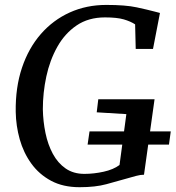

<svg xmlns="http://www.w3.org/2000/svg" viewBox="-20 -772 732 800"><path d="M311.5 8Q242.5 8 192.8 -18.8Q143 -45.5 110.5 -90.5Q78 -135.5 62.2 -191.5Q46.5 -247.5 45.5 -306Q44 -407.5 71.5 -489.5Q99 -571.5 150 -630Q201 -688.5 270.5 -720Q340 -751.5 423 -751.5Q503 -751.5 549.2 -741.5Q595.5 -731.5 623.5 -724Q629.5 -722.5 635 -721Q640.5 -719.5 646.5 -718L617.5 -568H545.5L543 -670.5Q524 -683 495.8 -691.2Q467.5 -699.5 417.5 -699.5Q348.5 -699.5 299.2 -666Q250 -632.5 218.8 -576.8Q187.5 -521 173 -453.2Q158.5 -385.5 158.5 -317Q159.5 -266 169.5 -217.8Q179.5 -169.5 200.2 -131Q221 -92.5 253.5 -70Q286 -47.5 331.5 -47.5Q371 -47.5 411.8 -56.5Q452.5 -65.5 478 -84.5L506.5 -296.5L383 -304L389.5 -358.5H624L580 -44Q565.5 -44 546.8 -39Q528 -34 507.5 -28Q469 -17 423.2 -4.5Q377.5 8 311.5 8ZM345 -169.5 353 -224.5H691.5L684 -169.5Z"/></svg>

Font: Merriweather
Style: Italic
Weight: 400
Italic angle: -7.8°
Designer: Eben Sorkin
Foundry: Eben Sorkin
Version: Version 2.100